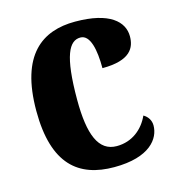

<svg xmlns="http://www.w3.org/2000/svg" viewBox="-89 -626 653 712"><g transform="rotate(-15 238.0 -269.5)"><path d="M264 10C401 10 444 -52 444 -102C444 -122 433 -138 417 -147C396 -100 353 -63 293 -63C223 -63 195 -133 195 -267C195 -437 223 -487 266 -487C304 -487 316 -426 316 -356C425 -356 445 -401 445 -444C445 -500 395 -549 262 -549C136 -549 38 -482 38 -266C38 -60 128 10 264 10Z"/></g></svg>

Font: Noto Serif Condensed ExtraBold
Style: Regular
Weight: 800
Width: 3
Designer: Monotype Design Team
Foundry: Monotype Imaging Inc.
Version: Version 2.013